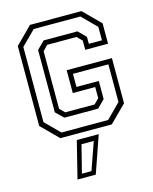

<svg xmlns="http://www.w3.org/2000/svg" viewBox="-138 -791 916 1146"><g transform="rotate(-15 319.5 -217.5)"><path d="M160.5 0 57.5 -103V-597L160.5 -700H478.5L581.5 -597V-471H440.5V-528L410 -558.5H228.5L198.5 -527V-171.5L228.5 -141.5H410L440.5 -172V-241H302V-382H581.5V-103L478.5 0ZM175.5 -31H464L551.5 -118.5V-351.5H332.5V-270.5H470.5V-158.5L424 -112H215.5L168.5 -157.5V-543L215.5 -589.5H424L470.5 -543V-500H551.5V-583L464 -670.5H175.5L88 -583V-118.5ZM195.5 265 252.5 36H388L308.5 265ZM230 238H289L349 67.5H273Z"/></g></svg>

Font: Tourney Light
Style: Regular
Weight: 300
Version: Version 1.015